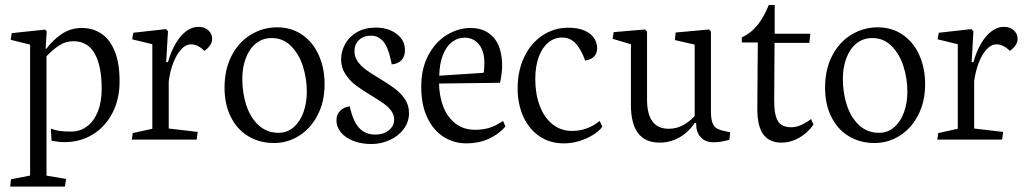

<svg xmlns="http://www.w3.org/2000/svg" viewBox="-20 -541 3986 744"><path d="M236.3 152.3 160.2 139.6V-323.2Q185.1 -349.1 209.7 -365.2Q234.4 -381.3 264.6 -381.3Q319.8 -381.3 346.9 -333.5Q374 -285.6 374 -197.3Q374 -146 358.9 -108.4Q343.8 -70.8 316.9 -51Q290 -31.2 255.9 -31.2Q227.1 -31.2 210.4 -33.7Q193.8 -36.1 177.2 -42.5L179.7 4.4Q209.5 9.8 229.5 9.8Q290.5 9.8 339.4 -20Q388.2 -49.8 415.8 -103.5Q443.4 -157.2 443.4 -225.6Q443.4 -296.4 424.6 -342.5Q405.8 -388.7 372.8 -410.6Q339.8 -432.6 296.9 -432.6Q253.4 -432.6 218.5 -408.7Q183.6 -384.8 160.2 -352.5H156.7L161.1 -419.4L154.8 -426.3L25.4 -412.6L21.5 -386.7L96.7 -368.2V139.2L22.5 153.8L19.5 182.1H231.4Z M746.1 -29.8 633.8 -43V-226.6Q639.2 -266.1 651.9 -298.6Q664.6 -331.1 682.4 -350.1Q700.2 -369.1 719.7 -369.1Q747.1 -369.1 772 -343.8Q786.1 -353.5 794.2 -365.7Q802.2 -377.9 802.2 -390.1Q802.2 -409.7 787.6 -423.3Q772.9 -437 748 -437Q724.6 -437 701.9 -420.4Q679.2 -403.8 660.9 -372.8Q642.6 -341.8 630.9 -300.3H624L630.9 -419.9L623 -428.2L496.6 -414.1L492.2 -388.7L570.3 -369.6V-42L494.6 -25.4L490.7 0H742.2Z M1237.8 -214.4Q1237.8 -276.9 1215.3 -327.1Q1192.9 -377.4 1151.1 -406.2Q1109.4 -435.1 1054.2 -435.1Q999 -435.1 952.1 -406.7Q905.3 -378.4 877.7 -325.4Q850.1 -272.5 850.1 -200.7Q850.1 -137.7 873.8 -89.1Q897.5 -40.5 941.2 -13.7Q984.9 13.2 1042 13.2Q1095.2 13.2 1140.1 -15.6Q1185.1 -44.4 1211.4 -96.2Q1237.8 -147.9 1237.8 -214.4ZM1168.9 -185.5Q1168.9 -142.1 1155.8 -105.7Q1142.6 -69.3 1117.7 -47.9Q1092.8 -26.4 1059.1 -26.4Q1014.2 -26.4 982.4 -55.4Q950.7 -84.5 934.8 -132.3Q918.9 -180.2 918.9 -235.8Q918.9 -279.3 932.4 -315.4Q945.8 -351.6 971.7 -372.6Q997.6 -393.6 1033.2 -393.6Q1076.7 -393.6 1107.4 -363Q1138.2 -332.5 1153.6 -284.7Q1168.9 -236.8 1168.9 -185.5Z M1564.9 -103.5Q1564.9 -133.3 1549.1 -156.7Q1533.2 -180.2 1510.5 -197.3Q1487.8 -214.4 1450.7 -236.8Q1418 -256.3 1398.7 -270.3Q1379.4 -284.2 1366.5 -302.2Q1353.5 -320.3 1353.5 -341.8Q1353.5 -369.1 1371.1 -386Q1388.7 -402.8 1418.5 -402.8Q1443.8 -402.8 1463.1 -382.6Q1482.4 -362.3 1494.1 -310.5L1498 -291.5Q1521.5 -293.5 1535.4 -307.4Q1549.3 -321.3 1549.3 -348.1Q1549.3 -372.6 1534.7 -392.1Q1520 -411.6 1494.4 -422.9Q1468.8 -434.1 1437 -434.1Q1393.1 -434.1 1362.5 -416Q1332 -397.9 1316.9 -369.6Q1301.8 -341.3 1301.8 -311Q1301.8 -278.8 1318.4 -253.7Q1335 -228.5 1358.2 -210.9Q1381.3 -193.4 1419.4 -170.4Q1449.7 -151.9 1467 -139.6Q1484.4 -127.4 1495.8 -111.8Q1507.3 -96.2 1507.3 -78.1Q1507.3 -52.7 1486.8 -36.1Q1466.3 -19.5 1434.6 -19.5Q1395.5 -19.5 1371.6 -45.4Q1347.7 -71.3 1335.4 -128.9Q1313 -126.5 1298.3 -111.8Q1283.7 -97.2 1283.7 -75.2Q1283.7 -48.8 1301.3 -27.8Q1318.8 -6.8 1349.6 5.1Q1380.4 17.1 1418.9 17.1Q1456.5 17.1 1490.2 1.7Q1523.9 -13.7 1544.4 -41Q1564.9 -68.4 1564.9 -103.5Z M1938.5 -50.8 1929.2 -72.3Q1901.9 -53.7 1877 -45.9Q1852.1 -38.1 1821.3 -38.1Q1775.4 -38.1 1744.1 -63Q1712.9 -87.9 1697.5 -128.4Q1682.1 -168.9 1681.2 -217.3L1917.5 -220.2Q1920.9 -232.9 1923.3 -252.7Q1925.8 -272.5 1925.8 -284.2Q1925.8 -358.4 1892.8 -395.5Q1859.9 -432.6 1803.7 -432.6Q1755.4 -432.6 1711.2 -405.5Q1667 -378.4 1639.6 -326.7Q1612.3 -274.9 1612.3 -205.1Q1612.3 -133.8 1636.2 -84.2Q1660.2 -34.7 1700 -10Q1739.7 14.6 1787.6 14.6Q1834.5 14.6 1873.5 -2.9Q1912.6 -20.5 1938.5 -50.8ZM1856.9 -297.9Q1856.9 -268.6 1853.5 -258.8L1682.1 -247.6Q1683.1 -295.4 1696.5 -328.6Q1710 -361.8 1731.7 -378.4Q1753.4 -395 1779.8 -395Q1815.4 -395 1836.2 -368.7Q1856.9 -342.3 1856.9 -297.9Z M2314 -49.8 2303.7 -72.3Q2256.3 -33.7 2196.8 -33.7Q2152.8 -33.7 2120.6 -59.8Q2088.4 -85.9 2071.3 -131.6Q2054.2 -177.2 2054.2 -234.4Q2054.2 -284.7 2067.9 -321Q2081.5 -357.4 2105 -376.5Q2128.4 -395.5 2157.7 -395.5Q2190.4 -395.5 2211.4 -372.1Q2232.4 -348.6 2247.6 -306.2Q2293.9 -314 2293.9 -354.5Q2293.9 -375 2282.2 -393.1Q2270.5 -411.1 2245.4 -422.4Q2220.2 -433.6 2181.2 -433.6Q2127.9 -433.6 2083.3 -404.5Q2038.6 -375.5 2012.2 -321.8Q1985.8 -268.1 1985.8 -197.8Q1985.8 -138.7 2007.3 -90.3Q2028.8 -42 2069.3 -13.7Q2109.9 14.6 2164.6 14.6Q2194.8 14.6 2224.6 5.6Q2254.4 -3.4 2277.8 -18.1Q2301.3 -32.7 2314 -49.8Z M2424.8 -134.3Q2424.8 11.7 2536.1 11.7Q2576.2 11.7 2611.6 -7.8Q2647 -27.3 2671.9 -64.5H2677.7V-58.6Q2677.7 -28.8 2695.3 -9.3Q2712.9 10.3 2744.6 10.3Q2761.7 10.3 2775.4 7.8Q2789.1 5.4 2806.2 0.5L2809.6 -28.3L2783.2 -34.2Q2755.4 -39.6 2745.1 -55.9Q2734.9 -72.3 2734.9 -108.9V-418.5L2728 -426.8L2598.1 -415L2595.2 -385.7L2671.9 -368.2V-91.3Q2652.8 -70.3 2627.2 -56.2Q2601.6 -42 2571.3 -42Q2487.3 -42 2487.3 -154.8V-418.5L2479.5 -426.8L2357.9 -416.5L2354 -390.6L2424.8 -369.6Z M2914.6 -122.6Q2914.1 -52.2 2937.7 -20.3Q2961.4 11.7 3007.8 11.7Q3043.9 11.7 3076.9 -7.1Q3109.9 -25.9 3132.3 -58.1L3123 -79.6Q3123 -79.1 3110.1 -70.6Q3097.2 -62 3080.3 -54.9Q3063.5 -47.9 3047.4 -47.9Q3023.4 -47.9 3008.8 -56.9Q2994.1 -65.9 2987.1 -88.4Q2980 -110.8 2980 -151.4L2981.4 -375H3116.2L3120.1 -410.2H2981.9V-521.5H2959Q2939.9 -474.1 2914.8 -443.1Q2889.6 -412.1 2854.5 -396V-376.5H2916.5Z M3564.9 -214.4Q3564.9 -276.9 3542.5 -327.1Q3520 -377.4 3478.3 -406.2Q3436.5 -435.1 3381.3 -435.1Q3326.2 -435.1 3279.3 -406.7Q3232.4 -378.4 3204.8 -325.4Q3177.2 -272.5 3177.2 -200.7Q3177.2 -137.7 3200.9 -89.1Q3224.6 -40.5 3268.3 -13.7Q3312 13.2 3369.1 13.2Q3422.4 13.2 3467.3 -15.6Q3512.2 -44.4 3538.6 -96.2Q3564.9 -147.9 3564.9 -214.4ZM3496.1 -185.5Q3496.1 -142.1 3482.9 -105.7Q3469.7 -69.3 3444.8 -47.9Q3419.9 -26.4 3386.2 -26.4Q3341.3 -26.4 3309.6 -55.4Q3277.8 -84.5 3262 -132.3Q3246.1 -180.2 3246.1 -235.8Q3246.1 -279.3 3259.5 -315.4Q3272.9 -351.6 3298.8 -372.6Q3324.7 -393.6 3360.4 -393.6Q3403.8 -393.6 3434.6 -363Q3465.3 -332.5 3480.7 -284.7Q3496.1 -236.8 3496.1 -185.5Z M3867.2 -29.8 3754.9 -43V-226.6Q3760.3 -266.1 3772.9 -298.6Q3785.6 -331.1 3803.5 -350.1Q3821.3 -369.1 3840.8 -369.1Q3868.2 -369.1 3893.1 -343.8Q3907.2 -353.5 3915.3 -365.7Q3923.3 -377.9 3923.3 -390.1Q3923.3 -409.7 3908.7 -423.3Q3894 -437 3869.1 -437Q3845.7 -437 3823 -420.4Q3800.3 -403.8 3782 -372.8Q3763.7 -341.8 3752 -300.3H3745.1L3752 -419.9L3744.1 -428.2L3617.7 -414.1L3613.3 -388.7L3691.4 -369.6V-42L3615.7 -25.4L3611.8 0H3863.3Z"/></svg>

Font: Neuton Light
Style: Regular
Weight: 300
Designer: Brian M Zick
Foundry: Brian M Zick
Version: Version 1.560